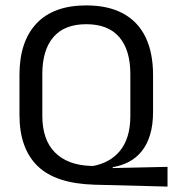

<svg xmlns="http://www.w3.org/2000/svg" viewBox="-20 -671 640 710"><path d="M599.5 -54V19L329.5 12Q185.5 8 118.8 -57.2Q52 -122.5 52 -246V-393.5Q52 -517.5 115 -584.2Q178 -651 299 -651Q380 -651 435 -621.2Q490 -591.5 518 -534Q546 -476.5 546 -393.5V-258Q546 -209 535 -172.8Q524 -136.5 504.2 -112Q484.5 -87.5 457.5 -73Q430.5 -58.5 397.5 -53L396 -49.5ZM315 -57.5H326Q354 -63 378.8 -76.2Q403.5 -89.5 422.2 -111.5Q441 -133.5 451.5 -166Q462 -198.5 462 -242.5V-397Q462 -486 421 -533.8Q380 -581.5 299 -581.5Q218.5 -581.5 177.5 -533.8Q136.5 -486 136.5 -397V-242.5Q136.5 -154.5 183 -107.5Q229.5 -60.5 315 -57.5Z"/></svg>

Font: Anek Malayalam
Style: Regular
Weight: 400
Version: Version 1.003